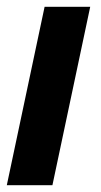

<svg xmlns="http://www.w3.org/2000/svg" viewBox="-24 -544 297 564"><path d="M107 -524H241L130 0H-4Z"/></svg>

Font: Raleway
Style: Bold Italic
Weight: 700
Italic angle: -12°
Designer: Matt McInerney, Pablo Impallari, Rodrigo Fuenzalida
Foundry: Matt McInerney, Pablo Impallari, Rodrigo Fuenzalida
Version: Version 4.101;RELEASE